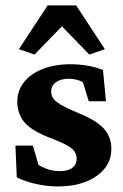

<svg xmlns="http://www.w3.org/2000/svg" viewBox="-20 -670 448 698"><path d="M190.4 7.8Q149.4 7.8 109.4 -1.5Q69.3 -10.7 41 -25.4L36.1 -140.6H99.6L120.1 -70.3Q157.2 -47.9 197.3 -47.9Q227.5 -47.9 243.2 -60.1Q258.8 -72.3 258.8 -92.8Q258.8 -114.3 241.7 -129.4Q224.6 -144.5 171.9 -165Q99.6 -191.4 71.3 -222.7Q43 -253.9 43 -300.8Q43 -340.8 67.4 -371.6Q91.8 -402.3 135.7 -419.4Q179.7 -436.5 237.3 -436.5Q268.6 -436.5 300.8 -430.7Q333 -424.8 354.5 -415L365.2 -301.8H302.7L281.2 -371.1Q271.5 -377 257.3 -380.4Q243.2 -383.8 230.5 -383.8Q201.2 -383.8 183.6 -371.1Q166 -358.4 166 -336.9Q166 -314.5 187.5 -298.3Q209 -282.2 265.6 -258.8Q330.1 -232.4 357.4 -202.6Q384.8 -172.9 384.8 -128.9Q384.8 -67.4 330.6 -29.8Q276.4 7.8 190.4 7.8ZM361.3 -491.2 304.7 -471.7 172.9 -607.4H237.3L105.5 -471.7L48.8 -491.2L153.3 -650.4H256.8Z"/></svg>

Font: Crimson Pro ExtraLight
Style: Bold
Weight: 700
Version: Version 1.002